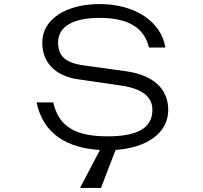

<svg xmlns="http://www.w3.org/2000/svg" viewBox="-20 -730 1000 945"><path d="M470 -710C305 -710 188 -635 188 -521C188 -400 280 -352 363 -340L575 -309C700 -291 730 -240 730 -189C730 -96 650 -59 509 -59C356 -59 270 -103 242 -226H160C192 -72 309 -1 472 8L374 195H477L549 8C702 -3 808 -74 808 -189C808 -281 750 -359 596 -380L393 -408C296 -421 266 -459 266 -521C266 -600 341 -642 470 -642C620 -642 692 -587 713 -496H794C773 -624 645 -710 470 -710Z"/></svg>

Font: altertype_V2
Style: Regular
Weight: 400
Designer: Simon Renaud
Version: Version 2.001;Glyphs 3.1.2 (3151)